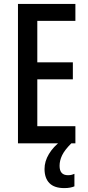

<svg xmlns="http://www.w3.org/2000/svg" viewBox="-20 -785 452 983"><path d="M366 -51H72V-765H366V-678H171V-466H353V-379H171V-139H366ZM285 64Q285 112 328 112Q341 112 348.5 109.5Q356 107 361 105V169Q352 173 339 175.5Q326 178 309 178Q258 178 233 152.5Q208 127 208 80Q208 41 230.5 3.5Q253 -34 292 -63L345 -51Q311 -17 298 10Q285 37 285 64Z"/></svg>

Font: Noto Sans Tamil UI ExtraCondensed Medium
Style: Regular
Weight: 500
Width: 2
Designer: Jelle Bosma - Monotype Design Team
Foundry: Monotype Imaging Inc.
Version: Version 2.004; ttfautohint (v1.8.4.7-5d5b)